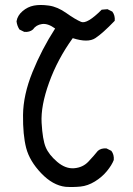

<svg xmlns="http://www.w3.org/2000/svg" viewBox="-20 -756 540 777"><path d="M245.1 0Q193.4 -5.9 146.5 -55.2Q99.6 -104.5 85.9 -157.2Q72.3 -210 73.2 -291Q74.2 -372.1 111.3 -463.9Q148.4 -555.7 203.1 -640.6Q173.8 -662.1 149.9 -658.7Q126 -655.3 113.3 -636.7Q99.6 -625 78.1 -627L58.6 -636.7Q48.8 -652.3 46.9 -669.9Q50.8 -693.4 71.3 -710.9Q91.8 -728.5 117.2 -733.4Q142.6 -738.3 177.7 -733.4Q212.9 -728.5 248.5 -703.1Q284.2 -677.7 308.1 -667.5Q332 -657.2 391.6 -716.8L415 -718.8L434.6 -709Q446.3 -693.4 444.3 -671.9Q395.5 -621.1 365.7 -601.6Q335.9 -582 274.4 -601.6Q212.9 -516.6 178.7 -421.9Q144.5 -327.1 148.4 -258.8Q152.3 -190.4 165 -160.2Q177.7 -129.9 211.4 -101.1Q245.1 -72.3 280.3 -75.2Q315.4 -78.1 337.9 -102.1Q360.4 -126 376 -145.5Q389.6 -157.2 411.1 -155.3L430.7 -145.5Q442.4 -129.9 440.4 -108.4Q432.6 -87.9 412.6 -63.5Q392.6 -39.1 363.8 -21.5Q335 -3.9 305.7 -1Q276.4 2 245.1 0Z"/></svg>

Font: JasonHandwriting4
Style: Regular
Weight: 400
Version: Version 1.01.21